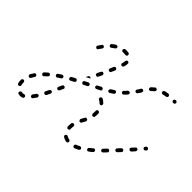

<svg xmlns="http://www.w3.org/2000/svg" viewBox="-114 -780 1013 1013"><g transform="rotate(45 393.0 -273.5)"><path d="M102 -11Q100 -11 98 -11Q96 -10 94 -9Q93 -8 92 -6Q91 -4 90 -2Q90 0 90 2Q91 3 92 5Q93 7 95 8Q97 9 99 9Q104 10 110 10Q117 10 125 7Q128 6 130 2Q132 -2 130 -6Q129 -10 125 -11Q121 -13 117 -12Q114 -10 110 -10Q106 -10 102 -11ZM459 7Q462 5 463 0Q463 -1 463 -3Q462 -5 461 -7Q460 -9 458 -10Q456 -11 455 -11Q444 -13 438 -17Q436 -18 434 -19Q432 -19 430 -19Q428 -18 427 -17Q425 -16 424 -15Q422 -11 422 -7Q423 -3 427 -1Q437 6 451 9Q455 9 459 7ZM532 -11Q533 -12 534 -14Q534 -16 534 -18Q534 -20 533 -22Q531 -25 527 -26Q523 -28 519 -26Q510 -20 500 -17Q499 -16 497 -15Q496 -13 495 -11Q494 -10 494 -8Q494 -6 495 -4Q496 0 500 2Q504 4 508 2Q518 -2 529 -8Q531 -9 532 -11ZM72 -51V-54Q72 -58 69 -61Q66 -64 62 -64Q60 -64 58 -63Q57 -63 55 -61Q54 -60 53 -58Q52 -56 52 -54V-51Q52 -40 55 -30Q55 -29 57 -27Q58 -25 60 -24Q61 -23 63 -23Q65 -23 67 -24Q71 -25 73 -28Q75 -32 74 -36Q72 -43 72 -51ZM149 -35Q149 -31 152 -28Q156 -26 160 -26Q164 -27 166 -30Q172 -38 179 -48Q181 -52 180 -56Q179 -60 176 -62Q172 -64 168 -63Q164 -62 162 -59Q156 -50 150 -42Q148 -39 149 -35ZM593 -56Q594 -58 594 -60Q594 -62 594 -64Q593 -66 592 -67Q589 -70 585 -71Q581 -71 578 -68Q569 -61 561 -54Q559 -53 558 -51Q557 -49 557 -48Q557 -46 558 -44Q558 -42 559 -40Q562 -37 566 -36Q570 -36 573 -39Q582 -45 591 -53Q592 -54 593 -56ZM401 -54Q401 -52 402 -50Q403 -49 405 -47Q406 -46 408 -45Q410 -45 412 -45Q416 -45 419 -48Q422 -51 421 -55Q421 -58 421 -62Q421 -69 422 -75Q422 -77 422 -79Q421 -81 420 -83Q419 -85 417 -86Q416 -87 414 -87Q410 -87 406 -85Q403 -83 402 -78Q401 -70 401 -62Q401 -58 401 -54ZM648 -108Q648 -110 648 -112Q648 -114 648 -116Q647 -118 645 -119Q642 -122 638 -122Q634 -122 631 -119Q623 -111 616 -103Q614 -102 613 -100Q613 -98 613 -96Q613 -94 613 -93Q614 -91 615 -89Q618 -86 622 -86Q627 -86 630 -89Q637 -97 645 -105Q647 -106 648 -108ZM186 -95Q187 -91 191 -89Q193 -88 195 -88Q197 -88 199 -88Q201 -89 202 -90Q204 -92 205 -93Q209 -102 214 -112Q216 -116 215 -120Q213 -124 210 -126Q208 -127 206 -127Q204 -127 202 -126Q200 -126 199 -124Q197 -123 196 -121Q191 -111 187 -103Q185 -99 186 -95ZM95 -123Q94 -127 91 -130Q89 -131 87 -131Q85 -132 83 -131Q81 -131 79 -130Q78 -129 77 -127Q70 -117 65 -108Q65 -106 64 -104Q64 -102 65 -100Q66 -98 67 -97Q68 -95 70 -94Q74 -92 78 -94Q81 -95 83 -99Q88 -107 93 -116Q96 -119 95 -123ZM421 -130Q420 -127 421 -123Q422 -119 426 -117Q429 -115 433 -116Q437 -117 439 -121Q440 -123 442 -127Q447 -136 450 -141Q451 -145 450 -149Q449 -153 445 -154Q443 -155 441 -155Q439 -156 437 -155Q436 -154 434 -153Q433 -152 432 -150Q429 -145 424 -136Q422 -132 421 -130ZM700 -167Q699 -171 696 -173Q695 -175 693 -176Q691 -176 689 -176Q687 -176 685 -175Q684 -174 682 -173L667 -157Q664 -153 664 -149Q665 -145 668 -142Q669 -141 671 -140Q673 -140 675 -140Q677 -140 679 -141Q680 -142 682 -143L697 -159Q700 -162 700 -167ZM144 -174Q144 -178 141 -181Q139 -184 134 -185Q130 -185 127 -182Q119 -175 111 -168Q108 -165 108 -160Q108 -156 111 -153Q114 -150 118 -150Q122 -150 125 -153Q132 -160 140 -167Q143 -170 144 -174ZM218 -160Q219 -156 223 -154Q227 -152 230 -154Q234 -155 236 -159L245 -178Q247 -182 246 -185Q244 -189 240 -191Q237 -193 233 -192Q229 -190 227 -186L218 -167Q216 -164 218 -160ZM446 -196Q446 -192 449 -189Q451 -185 455 -185Q459 -185 463 -187Q466 -190 466 -194Q467 -201 467 -208Q467 -213 467 -218Q466 -222 463 -225Q460 -227 456 -227Q452 -227 449 -224Q447 -221 447 -217Q447 -212 447 -208Q447 -202 446 -196ZM749 -222Q749 -227 746 -229Q744 -231 742 -231Q740 -232 738 -232Q736 -232 735 -231Q733 -230 732 -228L717 -212Q714 -209 714 -204Q715 -200 718 -198Q719 -196 721 -196Q723 -195 725 -195Q727 -195 729 -196Q731 -197 732 -198L747 -215Q749 -218 749 -222ZM201 -215Q202 -220 200 -223Q198 -226 194 -227Q190 -228 186 -226Q177 -220 168 -214Q165 -212 164 -208Q164 -203 166 -200Q168 -197 172 -196Q176 -195 180 -198Q188 -203 197 -209Q201 -211 201 -215ZM264 -251Q265 -255 263 -259Q261 -262 257 -264Q253 -265 249 -263Q240 -258 231 -253Q227 -251 226 -247Q225 -243 227 -239Q229 -235 233 -234Q237 -233 240 -235Q249 -240 259 -245Q262 -247 264 -251ZM786 -261Q786 -263 786 -265Q786 -267 785 -269Q784 -271 782 -272Q779 -275 775 -274Q771 -274 768 -271L766 -268Q764 -266 764 -264Q763 -263 763 -261Q763 -259 764 -257Q765 -255 767 -254Q770 -251 774 -251Q778 -252 781 -255L784 -258Q785 -259 786 -261ZM439 -256Q443 -255 447 -258Q450 -261 450 -265Q450 -269 448 -272Q439 -282 427 -288Q423 -290 419 -289Q415 -287 414 -284Q412 -280 413 -276Q414 -272 418 -270Q427 -266 433 -259Q435 -256 439 -256ZM328 -283Q329 -287 327 -291Q326 -295 322 -296Q318 -297 314 -296L295 -286Q291 -284 290 -280Q289 -276 291 -273Q293 -269 296 -268Q300 -266 304 -268L323 -278Q327 -280 328 -283ZM385 -309 388 -310Q391 -312 393 -316Q394 -320 392 -323Q390 -327 386 -328Q382 -330 379 -328L377 -327L360 -318Q356 -317 355 -313Q353 -309 355 -305Q357 -301 361 -300Q365 -299 369 -301ZM295 -322Q299 -324 302 -322Q304 -321 305 -320Q306 -319 307 -317Q306 -316 304 -316L285 -306Q284 -306 284 -305L289 -317Q291 -321 295 -322ZM455 -354Q456 -359 453 -362Q451 -365 447 -366Q443 -367 439 -364Q431 -358 422 -353Q419 -350 418 -346Q417 -342 419 -339Q421 -335 425 -334Q430 -334 433 -336Q442 -342 451 -348Q454 -350 455 -354ZM311 -355Q312 -351 316 -350Q320 -348 324 -349Q328 -351 329 -354L339 -373Q340 -377 339 -381Q338 -385 334 -387Q330 -388 326 -387Q322 -386 321 -382L311 -363Q310 -359 311 -355ZM509 -405Q509 -409 506 -412Q502 -414 498 -414Q494 -414 491 -411Q485 -403 477 -396Q474 -393 474 -389Q474 -385 477 -382Q480 -379 484 -379Q488 -379 491 -382Q499 -389 506 -397Q509 -401 509 -405ZM342 -420Q343 -417 347 -415Q351 -413 355 -415Q359 -416 360 -420Q365 -430 369 -440Q370 -443 369 -447Q367 -451 363 -453Q360 -454 356 -453Q352 -451 350 -447Q347 -438 342 -428Q340 -424 342 -420ZM550 -457Q551 -459 551 -461Q552 -463 551 -465Q551 -467 550 -468Q548 -470 547 -471Q543 -473 539 -472Q535 -471 533 -468Q533 -467 532 -466Q525 -456 522 -450Q520 -449 520 -447Q520 -445 520 -443Q520 -441 522 -439Q523 -438 524 -436Q528 -434 532 -435Q536 -436 538 -439Q542 -445 549 -455Q549 -457 550 -457ZM241 -481Q240 -485 237 -488Q235 -489 233 -489Q231 -490 229 -489Q227 -489 225 -488Q224 -487 223 -485Q218 -478 211 -467Q210 -466 209 -464Q209 -462 209 -460Q210 -458 211 -456Q212 -455 214 -454Q217 -451 221 -452Q225 -453 227 -457Q234 -467 239 -474Q241 -477 241 -481ZM368 -487Q370 -483 374 -482Q376 -481 378 -481Q380 -482 382 -483Q384 -484 385 -485Q386 -487 387 -489Q391 -502 391 -511Q392 -515 389 -519Q386 -522 382 -522Q378 -522 375 -520Q372 -517 372 -513Q371 -506 368 -494Q366 -490 368 -487ZM597 -516Q598 -520 596 -523Q593 -527 589 -527Q585 -528 582 -526Q573 -519 564 -510Q562 -507 562 -503Q562 -499 565 -496Q566 -495 568 -494Q570 -493 572 -494Q574 -494 576 -494Q577 -495 579 -497Q586 -504 593 -509Q597 -512 597 -516ZM291 -528Q292 -533 290 -536Q287 -540 283 -540Q279 -541 276 -539Q266 -533 258 -526Q254 -523 254 -519Q254 -515 257 -511Q259 -508 264 -508Q268 -508 271 -511Q278 -517 286 -522Q290 -524 291 -528ZM663 -536Q665 -539 665 -543Q664 -547 661 -550Q657 -552 653 -552Q642 -550 632 -548Q628 -547 626 -543Q623 -539 624 -535Q625 -531 629 -529Q632 -527 636 -528Q646 -530 656 -532Q660 -532 663 -536ZM715 -538Q718 -541 718 -545Q718 -549 715 -552Q712 -555 708 -555H706Q702 -555 699 -552Q696 -549 696 -545Q696 -541 699 -538Q702 -535 706 -535H708Q712 -535 715 -538ZM348 -536Q350 -536 352 -536Q354 -537 356 -538Q358 -539 359 -540Q360 -542 360 -544Q361 -548 358 -552Q356 -555 352 -556Q345 -557 338 -557Q333 -557 328 -557Q324 -556 322 -553Q319 -550 319 -546Q319 -542 323 -539Q326 -536 330 -537Q334 -537 338 -537Q343 -537 348 -536Z"/></g></svg>

Font: FRB American Cursive Dashed Light
Style: Italic
Weight: 300
Italic angle: -25°
Version: Version 2.0;Modular Font Editor K font №1